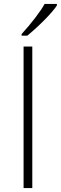

<svg xmlns="http://www.w3.org/2000/svg" viewBox="-20 -949 307 969"><path d="M89 -769H118C185 -825 244 -886 267 -921V-929H205C188 -896 136 -828 89 -777ZM99 0H143V-714H99Z"/></svg>

Font: Kathrein 35 Thin
Style: Regular
Weight: 250
Designer: Lazydogs Typefoundry, based on Open Sans by Ascender Corporation
Foundry: Lazydogs Typefoundry
Version: Version 1.003;PS 001.003;hotconv 1.0.88;makeotf.lib2.5.64775